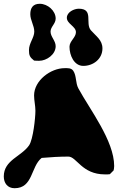

<svg xmlns="http://www.w3.org/2000/svg" viewBox="-47 -947 629 1014"><path d="M106 -683C106 -655 110 -645 133 -627C137 -626 156 -626 160 -626C199 -626 247 -659 247 -703C247 -732 220 -753 220 -780C220 -806 247 -821 247 -849C247 -890 205 -927 163 -927C127 -927 113 -905 113 -872C113 -840 134 -812 134 -780C134 -748 106 -719 106 -683ZM320 -700C320 -655 344 -599 393 -599C446 -599 494 -636 494 -691C494 -736 460 -756 433 -787C401 -824 450 -901 369 -901C344 -901 306 -883 306 -853C306 -821 354 -808 354 -777C354 -749 320 -730 320 -700ZM-27 -15C-27 20 -7 47 30 47C128 47 115 -67 173 -113C218 -117 268 -120 314 -120C358 -120 385 -26 507 -26C514 -26 533 -26 533 -27L553 -47C554 -48 556 -64 556 -70C556 -204 427 -369 367 -480C351 -509 358 -546 340 -573C329 -589 310 -587 294 -587C221 -587 133 -522 133 -443C133 -416 140 -389 140 -362C140 -324 128 -212 107 -180C66 -120 -27 -102 -27 -15Z"/></svg>

Font: Charger
Style: Overspray
Weight: 400
Designer: Jasper
Foundry: Cannot Into Space Fonts
Version: Version 0.980